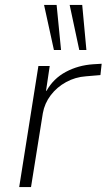

<svg xmlns="http://www.w3.org/2000/svg" viewBox="-20 -760 433 780"><path d="M58 0 136 -492H182L167 -391H169Q197 -441 247.5 -468Q298 -495 359 -499L393 -501L388 -455L329 -450Q286 -447 248.5 -426.5Q211 -406 186 -373Q161 -340 154 -300L106 0ZM302 -557 263 -740H314L331 -557ZM199 -557 159 -740H210L228 -557Z"/></svg>

Font: Nunito Sans 7pt SemiCondensed ExtraLight
Style: Italic
Weight: 250
Width: 4
Italic angle: -9°
Designer: Vernon Adams
Foundry: Vernon Adams
Version: Version 3.101;gftools[0.9.27]